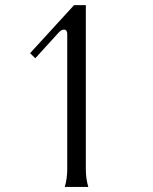

<svg xmlns="http://www.w3.org/2000/svg" viewBox="-20 -737 602 757"><path d="M98.6 -527.3 272 -716.8H318.4V-70.3Q318.4 -32.7 328.1 0H235.4Q245.1 -32.7 245.1 -70.3V-602.5Q245.1 -620.1 231.9 -620.1Q224.6 -620.1 218.8 -615.5Q212.9 -610.8 203.6 -600.1L119.1 -507.3Z"/></svg>

Font: Theano Old Style
Style: Regular
Weight: 400
Designer: Alexey Kryukov
Version: Version 2.00